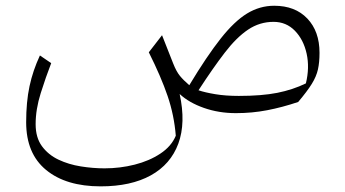

<svg xmlns="http://www.w3.org/2000/svg" viewBox="-20 -392 1225 681"><path d="M816.9 9.3Q755.9 9.3 703.1 -9.3Q650.4 -27.8 617.2 -58.6Q639.6 43.9 612.5 117.4Q585.4 190.9 514.9 230Q444.3 269 336.9 269Q214.4 269 143.6 210.9Q72.8 152.8 72.8 41.5Q72.8 -30.3 84.7 -86.2Q96.7 -142.1 121.6 -195.3L161.6 -168Q142.6 -119.1 124.5 -61.8Q106.4 -4.4 106.4 48.3Q106.4 96.2 128.9 126.7Q151.4 157.2 187.5 174.3Q223.6 191.4 266.6 198.2Q309.6 205.1 350.6 205.1Q405.8 205.1 457.8 191.9Q509.8 178.7 548.8 152.8Q587.9 127 603.5 89.4Q597.7 16.6 574.5 -51.5Q551.3 -119.6 507.8 -206.5L554.7 -267.1L594.2 -167Q605.5 -138.2 618.2 -122.8Q630.9 -107.4 651.4 -89.8Q713.9 -193.4 762.7 -255.1Q811.5 -316.9 856.4 -344.2Q901.4 -371.6 952.6 -371.6Q1026.9 -371.6 1070.1 -326.2Q1113.3 -280.8 1113.3 -204.6Q1113.3 -170.9 1107.7 -145.8Q1102.1 -120.6 1085.9 -94.5Q1069.8 -68.4 1037.6 -30.3Q981 -11.2 927.5 -1Q874 9.3 816.9 9.3ZM1064.9 -96.2Q1078.6 -151.9 1067.6 -201.7Q1056.6 -251.5 1025.9 -283Q995.1 -314.5 950.2 -314.5Q900.9 -314.5 859.9 -286.9Q818.8 -259.3 777.3 -205.3Q735.8 -151.4 684.1 -71.8Q707 -64 743.7 -57.9Q780.3 -51.8 827.1 -51.8Q908.2 -51.8 963.4 -62.7Q1018.6 -73.7 1064.9 -96.2Z"/></svg>

Font: Pinar DS1-Light
Style: Regular
Weight: 300
Designer: Amin Abedi
Version: Version 2.000